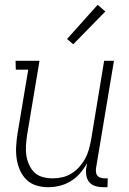

<svg xmlns="http://www.w3.org/2000/svg" viewBox="-20 -774 540 802"><path d="M181 8Q155 8 131 0.5Q107 -7 90 -24Q73 -41 63 -64Q53 -87 49.5 -112Q46 -137 47.5 -163Q49 -189 53 -215L98 -483H46L45 -520H145L93 -209Q90 -188 88.5 -166.5Q87 -145 90 -125Q93 -105 101.5 -86Q110 -67 124 -53.5Q138 -40 158.5 -34.5Q179 -29 201 -29Q220 -29 240 -33.5Q260 -38 278 -49Q296 -60 310.5 -76Q325 -92 335 -110Q345 -128 350.5 -147.5Q356 -167 360 -187L415 -520H456L381 -71Q380 -63 381 -54.5Q382 -46 387 -40Q392 -34 400.5 -31.5Q409 -29 417 -29H430L429 8H410Q394 8 379 3.5Q364 -1 354 -12Q344 -23 341 -39Q338 -55 340 -71L344 -93Q332 -71 315 -51Q298 -31 276 -17.5Q254 -4 229.5 2Q205 8 181 8ZM286 -589 260 -611 388 -754 420 -726Z"/></svg>

Font: Iosevka Curly Slab Extralight
Style: Italic
Weight: 200
Italic angle: -9°
Monospace: yes
Designer: Belleve Invis
Foundry: Belleve Invis
Version: Version 22.1.2; ttfautohint (v1.8.4)